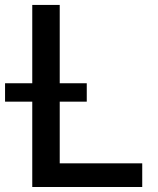

<svg xmlns="http://www.w3.org/2000/svg" viewBox="-49 -747 633 767"><path d="M519.2 0H79.9V-727.3H189.6V-94.5H519.2ZM297.6 -340.9H-28.8V-414.4H297.6Z"/></svg>

Font: Linik Sans Medium
Style: Regular
Weight: 500
Designer: Rasmus Andersson (font), Cristiano Sobral (main changes)
Foundry: rsms
Version: Version 3.018;June 1, 2022;FontCreator 14.0.0.2814 64-bit; t